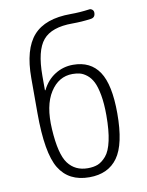

<svg xmlns="http://www.w3.org/2000/svg" viewBox="-85 -808 670 878"><g transform="rotate(-10 250.0 -369.0)"><path d="M263.7 -468.8Q199.2 -468.8 160.2 -407.7Q121.1 -346.7 127.9 -236.3Q134.8 -119.1 167.5 -75.7Q200.2 -32.2 258.8 -32.2Q286.1 -32.2 305.7 -40Q325.2 -47.9 344.2 -69.8Q363.3 -91.8 373.5 -138.7Q383.8 -185.5 383.8 -255.9Q383.8 -310.5 376.5 -350.6Q369.1 -390.6 357.9 -412.6Q346.7 -434.6 330.1 -447.8Q313.5 -460.9 297.9 -464.8Q282.2 -468.8 263.7 -468.8ZM258.8 9.8Q163.1 9.8 119.1 -62.5Q75.2 -134.8 75.2 -320.3V-482.4Q75.2 -617.2 129.9 -678.7Q184.6 -740.2 303.7 -740.2Q345.7 -740.2 388.7 -746.1Q396.5 -748 403.8 -742.7Q411.1 -737.3 411.1 -727.5Q411.1 -704.1 388.7 -702.1Q347.7 -696.3 303.7 -696.3Q207 -696.3 167 -648.9Q127 -601.6 127 -484.4V-418Q127 -417 127.9 -417Q129.9 -417 129.9 -418Q151.4 -461.9 189.5 -485.8Q227.5 -509.8 273.4 -509.8Q354.5 -509.8 394.5 -449.7Q434.6 -389.6 434.6 -255.9Q434.6 -113.3 390.6 -51.8Q346.7 9.8 258.8 9.8Z"/></g></svg>

Font: Rounded Mgen+ 1mn light
Style: Regular
Weight: 200
Designer: [Source Han Sans]
Ryoko NISHIZUKA  (kana & ideographs); Paul D. Hunt (Latin, Greek & Cyrillic); Wenlong ZHANG  (bopomofo
Version: Version 1.059.20150602